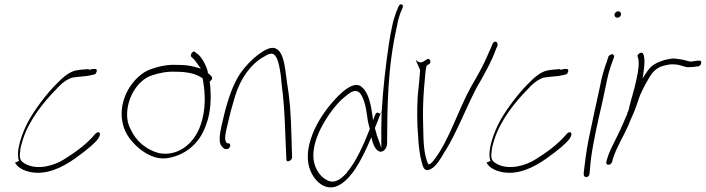

<svg xmlns="http://www.w3.org/2000/svg" viewBox="-20 -760 3187 867"><path d="M48 -26C59 -1 98 18 142 20C214 24 284 -17 340 -60C370 -82 408 -112 424 -135C432 -148 434 -158 428 -161V-162C423 -166 412 -159 409 -154L408 -153C372 -109 313 -67 267 -39C225 -13 153 9 98 -18C76 -30 65 -39 71 -75C71 -90 77 -110 84 -132C112 -219 178 -300 231 -354C256 -382 280 -402 308 -410H309C318 -411 326 -412 333 -413C348 -415 373 -416 384 -419C397 -422 409 -423 413 -428V-429C423 -447 415 -451 397 -448H396C385 -445 381 -443 380 -448C360 -446 344 -446 324 -442C292 -436 264 -411 232 -378C192 -338 141 -271 111 -218C81 -164 49 -77 66 -33ZM443 -142H442Z M557 -352C518 -279 525 -209 548 -163C566 -127 601 -92 633 -72C661 -54 701 -37 747 -48C821 -63 883 -115 910 -195C933 -254 933 -317 930 -364L927 -391L930 -394C951 -411 925 -423 919 -430C918 -438 917 -444 914 -450V-451C905 -476 887 -507 870 -518H869L861 -525C853 -535 836 -513 844 -503L852 -496C858 -491 869 -475 877 -464L887 -450L870 -455C843 -464 814 -467 780 -467C739 -469 703 -462 665 -449C622 -436 581 -396 557 -352ZM555 -224C546 -306 597 -398 667 -420C700 -431 736 -438 772 -436C820 -436 861 -430 894 -407L895 -406L897 -395C906 -341 912 -269 885 -193C853 -104 777 -52 696 -69C641 -84 595 -122 571 -174C563 -189 557 -205 555 -224ZM852 -496H851ZM935 -410Z M981 -195C972 -155 966 -115 981 -100C988 -91 993 -87 999 -87H1006C1012 -87 1017 -93 1019 -100C1021 -107 1018 -113 1012 -113H1006L1005 -114C989 -126 1000 -164 1007 -195L1022 -258C1028 -279 1034 -301 1041 -324C1066 -408 1115 -473 1172 -504C1192 -516 1209 -526 1223 -508C1231 -499 1235 -484 1240 -465C1245 -443 1249 -417 1251 -387C1262 -301 1265 -249 1269 -139L1273 -42C1272 -22 1298 -34 1299 -49L1296 -146C1293 -258 1289 -308 1275 -395C1268 -447 1263 -503 1241 -529C1220 -552 1198 -546 1167 -528C1137 -509 1107 -482 1082 -451C1042 -404 1017 -336 996 -258ZM1172 -504Z M1384 -134C1361 -64 1368 -11 1390 28C1409 62 1446 97 1495 83C1563 60 1613 -38 1652 -129L1657 -140L1660 -129C1664 -107 1680 -73 1701 -75C1716 -77 1728 -93 1728 -114C1729 -272 1729 -452 1773 -644C1777 -667 1782 -685 1787 -699L1797 -722C1801 -732 1800 -738 1794 -740C1788 -742 1782 -738 1778 -727L1769 -705C1763 -688 1756 -668 1751 -643C1746 -620 1741 -593 1736 -561C1721 -461 1709 -353 1704 -260L1703 -235C1702 -197 1701 -160 1702 -126V-93L1692 -121C1689 -129 1686 -137 1683 -146L1682 -147C1680 -160 1675 -171 1673 -182L1700 -250C1698 -249 1694 -247 1694 -246C1693 -249 1690 -250 1688 -251C1678 -253 1675 -245 1670 -231L1664 -217L1663 -230C1656 -280 1647 -334 1619 -362C1582 -406 1515 -339 1474 -290C1438 -247 1404 -195 1384 -134ZM1395 -53C1393 -107 1419 -166 1445 -210C1471 -254 1508 -302 1545 -329C1564 -346 1587 -358 1604 -341C1619 -325 1630 -289 1634 -261L1641 -215C1643 -202 1648 -188 1650 -177L1649 -175C1622 -106 1586 -27 1547 18V19C1519 50 1489 73 1454 52C1421 35 1396 -8 1395 -53ZM1545 -329V-328ZM1700 -250C1702 -251 1703 -252 1703 -252V-253C1703 -255 1704 -258 1704 -260Z M1877 -444C1875 -408 1870 -365 1866 -323C1863 -267 1863 -199 1868 -146C1870 -100 1876 -56 1885 -25C1891 -2 1898 18 1926 3C1948 -8 1972 -45 1989 -77H1990C2042 -161 2083 -269 2131 -362C2163 -417 2199 -480 2220 -539L2226 -553C2231 -568 2218 -578 2208 -568C2206 -566 2204 -562 2202 -557L2197 -544C2193 -535 2186 -522 2179 -504C2161 -461 2133 -413 2108 -370C2049 -264 2009 -129 1943 -42C1936 -33 1926 -18 1915 -18H1913L1914 -20C1912 -23 1908 -30 1906 -39C1889 -90 1892 -172 1890 -242C1890 -295 1893 -348 1898 -398C1900 -422 1901 -439 1905 -457L1906 -463C1912 -468 1922 -472 1923 -476C1925 -485 1921 -494 1914 -494C1910 -494 1908 -493 1905 -490H1904C1888 -479 1878 -470 1857 -490Z M2177 -26C2188 -1 2227 18 2271 20C2343 24 2413 -17 2469 -60C2499 -82 2537 -112 2553 -135C2561 -148 2563 -158 2557 -161V-162C2552 -166 2541 -159 2538 -154L2537 -153C2501 -109 2442 -67 2396 -39C2354 -13 2282 9 2227 -18C2205 -30 2194 -39 2200 -75C2200 -90 2206 -110 2213 -132C2241 -219 2307 -300 2360 -354C2385 -382 2409 -402 2437 -410H2438C2447 -411 2455 -412 2462 -413C2477 -415 2502 -416 2513 -419C2526 -422 2538 -423 2542 -428V-429C2552 -447 2544 -451 2526 -448H2525C2514 -445 2510 -443 2509 -448C2489 -446 2473 -446 2453 -442C2421 -436 2393 -411 2361 -378C2321 -338 2270 -271 2240 -218C2210 -164 2178 -77 2195 -33ZM2572 -142H2571Z M2755 -695C2753 -687 2760 -680 2768 -680C2776 -680 2782 -685 2784 -693C2786 -701 2780 -709 2772 -709C2764 -709 2757 -704 2755 -695ZM2690 -373C2685 -350 2680 -326 2674 -299C2668 -272 2662 -246 2656 -216L2637 -126C2629 -86 2619 -12 2616 19V30C2618 45 2642 42 2642 24L2643 14C2644 7 2645 -11 2648 -39C2659 -121 2680 -213 2700 -299C2706 -325 2710 -350 2716 -374C2723 -412 2733 -450 2745 -481L2752 -500C2754 -503 2753 -507 2752 -510C2746 -521 2732 -512 2727 -504L2721 -484C2709 -452 2697 -413 2690 -373ZM2716 -371Z M2718 -30C2716 -22 2720 -16 2726 -16C2736 -16 2740 -20 2744 -29L2749 -47C2765 -97 2796 -145 2817 -193C2829 -225 2846 -257 2855 -286C2862 -308 2870 -332 2880 -351L2894 -379L2912 -410C2930 -442 2953 -458 2980 -464L2993 -467C3009 -471 3027 -470 3044 -467C3062 -464 3076 -454 3095 -457H3096C3105 -457 3119 -458 3125 -460H3133C3148 -463 3153 -490 3136 -486H3129C3120 -484 3110 -484 3101 -482H3100C3095 -482 3092 -483 3088 -484L3073 -488C3066 -490 3060 -491 3053 -492L3032 -495C3015 -498 2997 -492 2980 -489L2964 -483C2957 -480 2949 -478 2943 -474C2921 -463 2909 -448 2894 -425L2882 -406L2885 -427C2890 -462 2893 -491 2886 -514H2885C2882 -532 2855 -516 2859 -504H2860C2861 -496 2864 -492 2864 -479C2865 -451 2858 -418 2850 -384C2847 -370 2844 -357 2840 -346C2836 -327 2830 -312 2827 -297L2822 -279C2821 -273 2818 -256 2813 -252V-250V-249V-247C2798 -213 2784 -178 2767 -145C2752 -113 2733 -80 2724 -50ZM2815 -188Z"/></svg>

Font: Stray Cat
Style: LtCnObl
Weight: 300
Version: Version 1.0